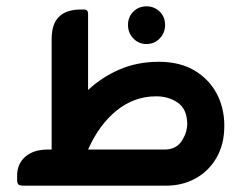

<svg xmlns="http://www.w3.org/2000/svg" viewBox="-20 -586 775 606"><path d="M442 -447Q418 -447 401 -464.5Q384 -482 384 -507Q384 -533 401 -549.5Q418 -566 442 -566Q467 -566 484 -549.5Q501 -533 501 -507Q501 -482 484 -464.5Q467 -447 442 -447ZM481 -391Q547 -391 593 -364Q639 -337 663.5 -291.5Q688 -246 688 -189Q688 -130 663 -87.5Q638 -45 596.5 -22.5Q555 0 505 0H56Q43 0 38.5 -3.5Q34 -7 34 -20V-31Q34 -69 60 -91.5Q86 -114 131 -114H143V-462Q143 -511 166.5 -533.5Q190 -556 235 -556H245Q258 -556 258 -543V-302Q302 -343 358 -367Q414 -391 481 -391ZM258 -114H499Q536 -114 553.5 -141Q571 -168 571 -196Q570 -242 541 -262Q512 -282 473 -282Q404 -282 348.5 -237.5Q293 -193 258 -114Z"/></svg>

Font: Zain ExtraBold
Style: Regular
Weight: 800
Designer: Zain,Boutros
Foundry: Mobile Telecommunications Company (Zain), 2024
Version: Version 1.50; ttfautohint (v1.8.4)